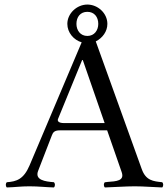

<svg xmlns="http://www.w3.org/2000/svg" viewBox="-20 -819 739 844"><path d="M148 -69 208 -224C213 -237 219 -246 243 -246H451L515 -62C528 -24 493 -22 450 -19C447 -18 444 -18 441 -18C435 -12 435 -1 441 5C478 4 533 0 572 0C613 0 656 4 693 5C699 -1 699 -12 693 -18C654 -22 621 -25 603 -76L401 -637C431 -652 452 -681 452 -714C452 -761 410 -799 364 -799C318 -799 276 -760 276 -714C276 -676 304 -643 339 -633L110 -92C84 -31 53 -21 10 -18C4 -12 4 -1 10 5C47 4 70 0 109 0C150 0 180 4 217 5C223 -1 223 -12 217 -18C179 -21 131 -27 148 -69ZM261 -278C239 -278 231 -286 235 -296L341 -555H344L440 -278ZM364 -767C394 -767 412 -745 412 -714C412 -686 395 -661 364 -661C333 -661 316 -686 316 -714C316 -744 333 -767 364 -767Z"/></svg>

Font: Libertinus Serif Display
Style: Regular
Weight: 400
Designer: Philipp H. Poll, Khaled Hosny
Foundry: Caleb Maclennan
Version: Version 7.050;RELEASE